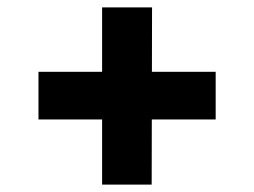

<svg xmlns="http://www.w3.org/2000/svg" viewBox="-20 -624 687 519"><path d="M256 -125V-604H391L390 -125ZM84 -301V-430H563V-301Z"/></svg>

Font: Hubot Sans
Style: Bold
Weight: 700
Designer: Deni Anggara
Foundry: GitHub, Inc., Subsidiary of Microsoft Corporation
Version: Version 2.000